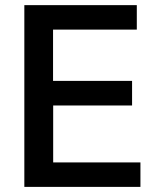

<svg xmlns="http://www.w3.org/2000/svg" viewBox="-20 -731 636 751"><path d="M75.2 0V-710.9H515.1V-615.2H187.5V-414.6H496.6V-318.4H188V-95.7H529.3V0Z"/></svg>

Font: Ride Light
Style: Bold
Weight: 600
Version: Version 3.000